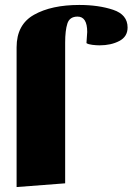

<svg xmlns="http://www.w3.org/2000/svg" viewBox="-20 -740 535 775"><path d="M300 -720Q378 -720 436.5 -700.5Q495 -681 495 -629Q495 -592 461.5 -574.5Q428 -557 382 -557Q369 -557 352.5 -559Q336 -561 329 -566Q332 -605 332 -611Q332 -673 293 -673Q261 -673 252 -645Q243 -617 243 -568V0L47 15V-549Q47 -641 117.5 -680.5Q188 -720 300 -720Z"/></svg>

Font: Sansita ExtraBold
Style: Regular
Weight: 800
Designer: Pablo Cosgaya
Foundry: Omnibus-Type
Version: Version 1.006